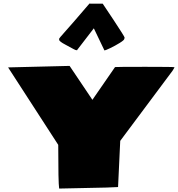

<svg xmlns="http://www.w3.org/2000/svg" viewBox="-20 -1097 1040 1122"><path d="M325.7 -864.7V-871.1Q325.7 -873.5 356.4 -907.7Q387.7 -941.9 501 -1074.2Q503.4 -1076.7 505.1 -1076.7Q506.8 -1076.7 507.8 -1075.7H580.1Q581.1 -1075.7 644.5 -979.2Q708 -882.8 708 -877.9Q708 -873 706.5 -871.1V-870.1Q706.5 -862.8 679.7 -846.2Q652.8 -829.6 624.3 -815.9Q595.7 -802.2 590.3 -802.2L528.3 -931.6Q432.6 -807.6 430.7 -804.7V-803.2Q421.4 -803.2 410.6 -809.8Q399.9 -816.4 362.8 -835.7Q325.7 -855 325.7 -864.7ZM652.3 -705.1Q661.1 -706.5 830.3 -706.5Q999.5 -706.5 999.5 -704.1Q999.5 -701.7 995.6 -695.8L988.3 -683.6L682.6 -273.9L669.9 -3.9L602.1 -1L325.7 4.9Q320.3 -28.3 320.3 -250.5L27.3 -703.1L386.7 -711.9L520 -513.7Z"/></svg>

Font: Seymour One
Style: Book
Weight: 400
Designer: vernon adams
Foundry: vernon adams
Version: Version 1.000; ttfautohint (v0.93) -l 8 -r 50 -G 200 -x 0 -w